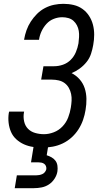

<svg xmlns="http://www.w3.org/2000/svg" viewBox="-20 -763 540 1003"><path d="M203 8Q177 8 152.5 4.5Q128 1 105.5 -9Q83 -19 65 -35.5Q47 -52 37.5 -74Q28 -96 25 -121.5Q22 -147 26 -173L28 -180H106L105 -175Q101 -152 106 -129Q111 -106 126 -90.5Q141 -75 163.5 -68.5Q186 -62 210 -62Q235 -62 261 -72Q287 -82 306.5 -102.5Q326 -123 336 -149Q346 -175 350 -201Q353 -219 354 -237Q355 -255 351.5 -272Q348 -289 339.5 -304Q331 -319 317.5 -329Q304 -339 286.5 -343Q269 -347 251 -347H195L207 -417H263Q286 -417 309 -425Q332 -433 349.5 -450.5Q367 -468 376.5 -491Q386 -514 390 -537Q392 -553 393 -569.5Q394 -586 391.5 -601.5Q389 -617 382 -630.5Q375 -644 364 -654Q353 -664 337.5 -668.5Q322 -673 305 -673Q283 -673 261 -664.5Q239 -656 223 -638.5Q207 -621 197 -599.5Q187 -578 184 -556V-555H106V-557Q110 -581 118.5 -605Q127 -629 141 -650.5Q155 -672 173.5 -690.5Q192 -709 215 -721Q238 -733 262.5 -738Q287 -743 311 -743Q339 -743 364.5 -737Q390 -731 410.5 -716.5Q431 -702 445 -680.5Q459 -659 465.5 -634Q472 -609 472 -582Q472 -555 467 -528Q463 -505 455.5 -482Q448 -459 432.5 -439.5Q417 -420 396.5 -405Q376 -390 354 -381Q378 -369 396 -348.5Q414 -328 422.5 -302Q431 -276 431.5 -247Q432 -218 427 -189Q423 -163 414 -137Q405 -111 390 -87.5Q375 -64 354 -45Q333 -26 308 -14Q283 -2 256 3Q229 8 203 8ZM57 220 68 153H168Q176 153 184.5 151.5Q193 150 201 146.5Q209 143 214.5 136Q220 129 222 121Q223 112 220 104.5Q217 97 210.5 92.5Q204 88 196 86.5Q188 85 180 85H142L166 -62H242L224 48Q237 52 249.5 59Q262 66 270 77Q278 88 280 102.5Q282 117 280 132Q277 152 265 170.5Q253 189 235.5 200.5Q218 212 197.5 216Q177 220 157 220Z"/></svg>

Font: Iosevka Custom
Style: Italic
Weight: 400
Italic angle: -9°
Monospace: yes
Designer: Belleve Invis
Foundry: Belleve Invis
Version: Version 30.3.3; ttfautohint (v1.8.3)